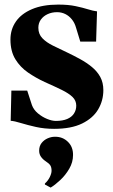

<svg xmlns="http://www.w3.org/2000/svg" viewBox="-20 -549 490 836"><path d="M215.5 12Q173.5 12 136.5 3.8Q99.5 -4.5 71.2 -13.2Q43 -22 26.5 -23L29.5 -154.5H98.5L119 -91.5Q126.5 -71 145 -55.5Q163.5 -40 185 -31.2Q206.5 -22.5 223 -22.5Q253 -22.5 272.8 -31Q292.5 -39.5 302.2 -54.8Q312 -70 312 -89Q312 -111 295.8 -126.8Q279.5 -142.5 249 -157.5Q218.5 -172.5 174.5 -192Q136.5 -209.5 102.2 -233Q68 -256.5 46.8 -291.2Q25.5 -326 25.5 -377Q25.5 -421 49.2 -455.2Q73 -489.5 119.5 -509.2Q166 -529 233.5 -529Q278 -529 309.5 -522.2Q341 -515.5 363.2 -508.5Q385.5 -501.5 402.5 -499.5L398.5 -368H329.5L311.5 -427Q305.5 -449 293 -464.5Q280.5 -480 264 -488Q247.5 -496 228.5 -496Q206 -496 187.5 -487.5Q169 -479 158 -463.8Q147 -448.5 147 -428Q147 -400.5 164.8 -382.2Q182.5 -364 210.8 -350.2Q239 -336.5 271.5 -321Q301 -307 329.2 -291.5Q357.5 -276 380.5 -257Q403.5 -238 416.8 -213.5Q430 -189 430 -156.5Q430 -111 407.5 -72.8Q385 -34.5 337.5 -11.2Q290 12 215.5 12ZM298 126Q298 157.5 281.5 185.8Q265 214 242.2 235.2Q219.5 256.5 201 267.5H200L175.5 254.5V250Q189 238 196.8 222Q204.5 206 204.5 194.5Q204.5 179.5 199 171Q193.5 162.5 178 152.5Q166 144.5 158.2 133.2Q150.5 122 150.5 107Q150.5 87 161.2 73.5Q172 60 187.8 53.2Q203.5 46.5 218 46.5H221Q253.5 46.5 276 68.8Q298.5 91 298 126Z"/></svg>

Font: Merriweather 120pt ExtraBold
Style: Regular
Weight: 800
Version: Version 2.100